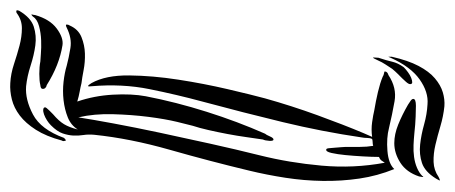

<svg xmlns="http://www.w3.org/2000/svg" viewBox="-284 -550 863 364"><g transform="rotate(90 147.0 -368.5)"><path d="M301 -738Q301 -737 300.5 -735Q300 -733 300 -732Q292 -708 274 -696.5Q256 -685 237 -685Q220 -685 201.5 -692.5Q183 -700 164 -711Q163 -712 158 -715Q153 -718 153 -721Q153 -726 166 -726Q172 -726 186.5 -725.5Q201 -725 219 -723Q229 -722 240.5 -721.5Q252 -721 263 -722.5Q274 -724 283.5 -728Q293 -732 299 -738Q301 -742 301 -738ZM304 -764Q291 -743 274.5 -737.5Q258 -732 239.5 -734Q221 -736 201.5 -741.5Q182 -747 163 -748Q140 -750 116 -733Q92 -716 75 -678Q73 -673 73 -674Q73 -675 73 -680Q80 -711 90.5 -731Q101 -751 114 -762Q127 -773 140.5 -777Q154 -781 167 -780Q186 -778 204.5 -772.5Q223 -767 240 -763Q257 -759 272.5 -759.5Q288 -760 301 -769Q305 -771 307 -771.5Q309 -772 304 -764ZM125 -715Q125 -712 120.5 -707Q116 -702 114 -700Q109 -695 105 -691Q101 -687 96 -681Q91 -673 87.5 -668Q84 -663 79 -652Q74 -641 74.5 -646.5Q75 -652 75 -655Q80 -670 82.5 -681Q85 -692 93 -703Q97 -707 102.5 -711Q108 -715 113 -717Q118 -719 121.5 -719Q125 -719 125 -715ZM289 -410Q271 -335 249.5 -259.5Q228 -184 221 -116Q220 -105 221.5 -95.5Q223 -86 222.5 -76.5Q222 -67 218.5 -56.5Q215 -46 203 -34Q199 -30 193.5 -26.5Q188 -23 182.5 -21Q177 -19 173 -19.5Q169 -20 169 -23Q169 -25 175 -31Q181 -37 182 -38Q195 -49 201 -59Q207 -69 211 -85Q203 -72 188 -66Q173 -60 155.5 -58Q138 -56 120.5 -58Q103 -60 90 -64Q75 -68 56.5 -71Q38 -74 18 -64Q12 -61 12 -64Q12 -67 14 -70Q21 -86 36 -92Q51 -98 67 -98.5Q83 -99 98.5 -96Q114 -93 123 -92Q131 -90 139.5 -88.5Q148 -87 158 -84Q147 -116 145 -151.5Q143 -187 148 -214Q159 -271 177.5 -329.5Q196 -388 219 -440Q221 -442 224 -449Q227 -456 230 -456Q233 -456 232.5 -448Q232 -440 230 -436Q228 -423 225.5 -405Q223 -387 219.5 -368.5Q216 -350 212 -332.5Q208 -315 204 -303Q202 -296 196.5 -273Q191 -250 187 -218.5Q183 -187 182 -151.5Q181 -116 188 -86Q192 -112 199.5 -152.5Q207 -193 217 -240Q227 -287 238 -336.5Q249 -386 260 -430Q274 -486 279.5 -547Q285 -608 274 -667Q272 -664 270 -661Q268 -658 263 -656V-655Q263 -643 262 -625.5Q261 -608 259.5 -592.5Q258 -577 255.5 -566Q253 -555 249 -556Q247 -556 246.5 -561Q246 -566 245.5 -572.5Q245 -579 244.5 -585Q244 -591 244 -593Q244 -607 244 -620Q244 -633 242 -645Q239 -644 235.5 -644Q232 -644 229 -643Q227 -639 227 -633.5Q227 -628 226 -623Q215 -548 197 -473.5Q179 -399 158 -321Q145 -273 134.5 -221Q124 -169 129 -111Q131 -98 123 -111Q108 -138 108.5 -182.5Q109 -227 116.5 -275.5Q124 -324 134.5 -369Q145 -414 152 -440Q166 -490 184 -539.5Q202 -589 218 -627Q220 -631 221.5 -635Q223 -639 225 -643Q211 -641 197 -643Q183 -645 175 -647Q157 -650 140 -654Q123 -658 111 -663Q108 -665 104.5 -665.5Q101 -666 101 -667Q101 -672 108 -674Q132 -690 157.5 -685.5Q183 -681 208 -675Q227 -670 251.5 -672Q276 -674 286 -685Q299 -653 304 -619Q309 -585 308.5 -549.5Q308 -514 302.5 -478.5Q297 -443 289 -410ZM232 -55Q224 -25 211.5 -5.5Q199 14 184.5 25Q170 36 154 40Q138 44 123 43Q105 42 87 36Q69 30 52 25.5Q35 21 19 21Q3 21 -10 31Q-12 32 -14 31.5Q-16 31 -14 26Q-1 4 16 -1.5Q33 -7 51.5 -4.5Q70 -2 90 4.5Q110 11 129 13Q154 15 182.5 0Q211 -15 227 -59Q229 -61 230.5 -62Q232 -63 232 -62Q234 -57 232 -55ZM134 -19Q134 -16 131.5 -15Q129 -14 127 -14Q119 -12 105.5 -12Q92 -12 82 -14Q79 -14 67.5 -15Q56 -16 42 -15.5Q28 -15 15 -11.5Q2 -8 -3 0Q-8 5 -7 1.5Q-6 -2 -6 -4Q2 -32 19.5 -45Q37 -58 51 -56Q89 -50 127 -26Q129 -26 131.5 -24Q134 -22 134 -19Z"/></g></svg>

Font: Akronim
Style: Regular
Weight: 400
Designer: Grzegorz Klimczewski
Foundry: Fonty.PL
Version: Version 1.002